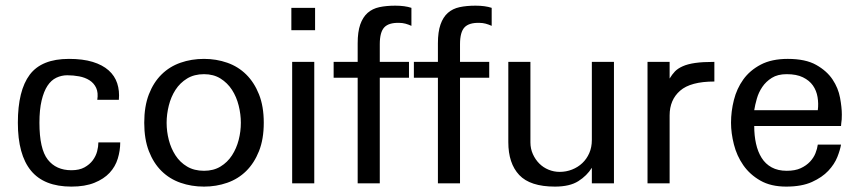

<svg xmlns="http://www.w3.org/2000/svg" viewBox="-20 -656 3076 687"><path d="M410.2 -146.5Q410.2 -117.2 401.4 -88.4Q392.6 -59.6 372.1 -37.6Q351.6 -15.6 317.9 -2Q284.2 11.7 235.4 11.7Q137.7 11.7 90.8 -45.4Q43.9 -102.5 43.9 -216.8Q43.9 -332 86.4 -388.7Q128.9 -445.3 226.6 -445.3Q276.4 -445.3 311.5 -434.6Q346.7 -423.8 368.7 -404.3Q390.6 -384.8 399.4 -357.9Q408.2 -331.1 405.3 -298.8H328.1Q332 -324.2 324.2 -341.3Q316.4 -358.4 300.3 -368.7Q284.2 -378.9 263.2 -382.8Q242.2 -386.7 220.7 -386.7Q200.2 -386.7 181.6 -377.9Q163.1 -369.1 149.9 -349.1Q136.7 -329.1 128.9 -296.4Q121.1 -263.7 121.1 -216.8Q121.1 -123 150.9 -85Q180.7 -46.9 235.4 -46.9Q263.7 -46.9 282.2 -57.1Q300.8 -67.4 312 -82.5Q323.2 -97.7 327.6 -114.7Q332 -131.8 332 -146.5H410.2Z M923.8 -216.8Q923.8 -158.2 906.7 -115.2Q889.6 -72.3 860.8 -43.9Q832 -15.6 793 -2Q753.9 11.7 710 11.7Q665 11.7 626 -2Q586.9 -15.6 558.1 -43.9Q529.3 -72.3 512.7 -115.2Q496.1 -158.2 496.1 -216.8Q496.1 -275.4 512.7 -318.4Q529.3 -361.3 558.1 -389.6Q586.9 -418 626 -431.6Q665 -445.3 710 -445.3Q753.9 -445.3 793 -431.6Q832 -418 860.8 -389.6Q889.6 -361.3 906.7 -318.4Q923.8 -275.4 923.8 -216.8ZM841.8 -216.8Q841.8 -247.1 834 -278.3Q826.2 -309.6 810.1 -334.5Q793.9 -359.4 769 -375Q744.1 -390.6 710 -390.6Q674.8 -390.6 649.4 -375Q624 -359.4 607.9 -334.5Q591.8 -309.6 584 -278.3Q576.2 -247.1 576.2 -216.8Q576.2 -185.5 584 -155.3Q591.8 -125 607.9 -100.1Q624 -75.2 649.4 -60.1Q674.8 -44.9 710 -44.9Q744.1 -44.9 769 -60.1Q793.9 -75.2 810.1 -100.1Q826.2 -125 834 -155.3Q841.8 -185.5 841.8 -216.8Z M1022.5 -547.9V-627.9H1107.4V-547.9ZM1025.4 0V-434.6H1104.5V0Z M1452.1 -563.5Q1441.4 -568.4 1430.7 -571.3Q1419.9 -574.2 1408.2 -574.2Q1371.1 -575.2 1355 -558.1Q1338.9 -541 1338.9 -498V-434.6H1443.4V-377.9H1338.9V0H1259.8V-377.9H1173.8V-434.6H1259.8V-501Q1259.8 -542 1269 -568.4Q1278.3 -594.7 1295.4 -609.9Q1312.5 -625 1337.4 -630.4Q1362.3 -635.7 1394.5 -635.7Q1428.7 -635.7 1452.1 -627.9V-563.5Z M1739.3 -563.5Q1728.5 -568.4 1717.8 -571.3Q1707 -574.2 1695.3 -574.2Q1658.2 -575.2 1642.1 -558.1Q1626 -541 1626 -498V-434.6H1730.5V-377.9H1626V0H1546.9V-377.9H1460.9V-434.6H1546.9V-501Q1546.9 -542 1556.2 -568.4Q1565.4 -594.7 1582.5 -609.9Q1599.6 -625 1624.5 -630.4Q1649.4 -635.7 1681.6 -635.7Q1715.8 -635.7 1739.3 -627.9V-563.5Z M2097.7 0V-55.7Q2080.1 -27.3 2049.3 -7.8Q2018.6 11.7 1965.8 11.7Q1877 11.7 1837.9 -29.8Q1798.8 -71.3 1798.8 -147.5V-434.6H1877.9V-146.5Q1877.9 -124 1886.7 -104.5Q1895.5 -85 1909.7 -70.8Q1923.8 -56.6 1942.9 -48.8Q1961.9 -41 1982.4 -41Q2005.9 -41 2026.9 -49.3Q2047.9 -57.6 2063.5 -72.3Q2079.1 -86.9 2088.4 -107.9Q2097.7 -128.9 2097.7 -155.3V-434.6H2176.8V0Z M2536.1 -364.3Q2451.2 -364.3 2413.6 -331.5Q2376 -298.8 2376 -243.2V0H2296.9V-434.6H2376V-375Q2384.8 -389.6 2395 -400.4Q2405.3 -411.1 2422.9 -418.9Q2440.4 -426.8 2467.3 -430.7Q2494.1 -434.6 2536.1 -434.6V-364.3Z M2992.2 -246.1Q2992.2 -236.3 2991.7 -228.5Q2991.2 -220.7 2990.2 -215.8Q2989.3 -210 2989.3 -205.1H2678.7Q2678.7 -170.9 2685.1 -142.1Q2691.4 -113.3 2705.1 -91.3Q2718.8 -69.3 2741.2 -57.1Q2763.7 -44.9 2794.9 -44.9Q2825.2 -44.9 2845.2 -54.2Q2865.2 -63.5 2878.4 -77.6Q2891.6 -91.8 2897.9 -107.9Q2904.3 -124 2906.2 -138.7H2989.3Q2986.3 -120.1 2976.1 -94.2Q2965.8 -68.4 2943.8 -44.9Q2921.9 -21.5 2885.3 -4.9Q2848.6 11.7 2793 11.7Q2738.3 11.7 2700.7 -9.8Q2663.1 -31.2 2639.6 -64.9Q2616.2 -98.6 2606 -139.2Q2595.7 -179.7 2595.7 -216.8Q2595.7 -257.8 2606 -298.3Q2616.2 -338.9 2639.6 -371.6Q2663.1 -404.3 2702.1 -424.8Q2741.2 -445.3 2798.8 -445.3Q2862.3 -445.3 2900.4 -423.8Q2938.5 -402.3 2959 -371.6Q2979.5 -340.8 2985.8 -306.2Q2992.2 -271.5 2992.2 -246.1ZM2906.2 -261.7Q2909.2 -285.2 2905.3 -308.6Q2901.4 -332 2888.7 -350.1Q2876 -368.2 2853 -379.4Q2830.1 -390.6 2794.9 -390.6Q2762.7 -390.6 2741.7 -377.4Q2720.7 -364.3 2707.5 -344.7Q2694.3 -325.2 2688 -302.7Q2681.6 -280.3 2678.7 -261.7Z"/></svg>

Font: Padauk GrcRegTest
Style: Regular
Weight: 500
Designer: Debbi Hosken
Foundry: SIL
Version: Version 2.0